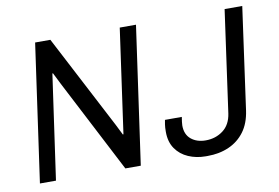

<svg xmlns="http://www.w3.org/2000/svg" viewBox="-74 -810 1368 943"><g transform="rotate(-10 609.5 -338.0)"><path d="M55 0 152 -686H228L471 -220L498 -166L501 -167L574 -686H655L558 0H481L241 -464L212 -522L209 -521L135 0ZM880 10Q834 10 794.5 -7Q755 -24 731.5 -58Q708 -92 708 -142Q708 -150 708.5 -162.5Q709 -175 714 -201H798Q796 -189 794.5 -177.5Q793 -166 793 -159Q793 -114 821.5 -90.5Q850 -67 894 -67Q944 -67 981 -95Q1018 -123 1026 -178L1097 -686H1185L1114 -176Q1105 -114 1074.5 -73Q1044 -32 996.5 -11Q949 10 890 10Z"/></g></svg>

Font: Chivo Medium Light
Style: Italic
Weight: 300
Italic angle: -8.05°
Version: Version 2.002